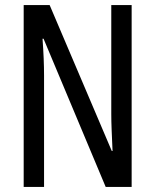

<svg xmlns="http://www.w3.org/2000/svg" viewBox="-20 -734 609 754"><path d="M497 0H395L151 -582H147Q153 -500 153 -438V0H73V-714H175L419 -141H422Q420 -185 418.5 -221.5Q417 -258 417 -286V-714H497Z"/></svg>

Font: Noto Sans Sinhala ExtraCondensed
Style: Regular
Weight: 400
Width: 2
Designer: Jelle Bosma - Monotype Design Team
Foundry: Monotype Imaging Inc.
Version: Version 2.006; ttfautohint (v1.8.4.7-5d5b)